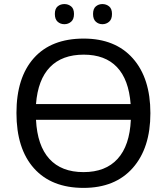

<svg xmlns="http://www.w3.org/2000/svg" viewBox="-20 -915 822 945"><path d="M720.2 -357.9Q720.2 -186.5 633.5 -88.4Q546.9 9.8 391.1 9.8Q233.4 9.8 147.2 -86.7Q61 -183.1 61 -358.9Q61 -533.2 146.7 -629.2Q232.4 -725.1 392.1 -725.1Q547.4 -725.1 633.8 -627.7Q720.2 -530.3 720.2 -357.9ZM391.1 -67.9Q499.5 -67.9 558.8 -133.1Q618.2 -198.2 624 -325.2H157.2Q163.6 -198.2 222.9 -133.1Q282.2 -67.9 391.1 -67.9ZM392.1 -646Q285.6 -646 226.1 -584.7Q166.5 -523.4 157.2 -402.8H623Q613.8 -523.9 555.4 -585Q497.1 -646 392.1 -646ZM250 -846.2Q250 -872.1 263.7 -883.5Q277.3 -895 296.9 -895Q315.9 -895 330.1 -883.5Q344.2 -872.1 344.2 -846.2Q344.2 -820.3 330.1 -808.1Q315.9 -795.9 296.9 -795.9Q277.3 -795.9 263.7 -808.1Q250 -820.3 250 -846.2ZM438 -846.2Q438 -872.1 451.7 -883.5Q465.3 -895 483.9 -895Q502.9 -895 517.1 -883.5Q531.2 -872.1 531.2 -846.2Q531.2 -820.3 517.1 -808.1Q502.9 -795.9 483.9 -795.9Q465.3 -795.9 451.7 -808.1Q438 -820.3 438 -846.2Z"/></svg>

Font: Noto Sans Southeast Asian
Style: Regular
Weight: 400
Designer: Monotype Design Team
Foundry: Monotype Imaging Inc.
Version: Version 1.06 uh; ttfautohint (v1.4.1)